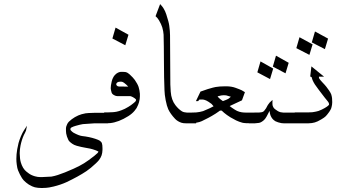

<svg xmlns="http://www.w3.org/2000/svg" viewBox="-20 -607 1734 945"><path d="M444.8 0Q393.1 3.4 387.7 3.9Q375 5.9 353 12.2Q340.8 15.6 332.5 20Q331.5 20.5 330.1 21.5Q328.1 22.5 327.1 25.4Q325.2 31.2 328.1 34.2Q335 42 341.3 45.9Q368.2 60.5 383.8 62.5Q419.4 66.4 449.2 76.2Q464.8 81.5 470.2 85Q479 90.8 481.4 97.7Q484.4 106 484.4 122.1V130.9Q483.9 146 480 157.7Q475.6 169.9 467.3 180.7Q462.4 187 452.1 196.8Q425.8 221.7 405.3 235.4Q365.2 262.2 307.1 289.6Q278.3 302.7 244.1 311Q219.2 316.9 208 317.4Q192.4 318.4 185.5 318.4Q179.7 318.4 167 317.4Q150.4 315.9 138.2 310.1Q120.1 301.8 108.4 291.5Q94.7 280.3 88.4 270Q77.1 252 68.8 231.4Q64.9 222.2 62.5 203.1Q60.5 189 60.5 174.8Q60.5 168.9 61.5 152.3Q63 130.9 71.3 96.7Q75.2 82.5 83 63.5Q90.8 45.4 97.2 35.6Q108.9 17.1 112.8 11.7L107.9 36.1Q106.4 40.5 102.5 47.9Q98.6 55.2 97.7 57.1Q86.9 80.6 81.1 108.9Q77.1 129.9 77.1 144V149.9Q77.6 175.8 82.5 192.4Q86.4 206.1 93.8 218.8Q97.2 224.6 101.6 229.5Q106 234.4 109.4 237.1Q112.8 239.7 121.1 246.1Q133.3 255.4 151.9 260.7Q165.5 264.6 178.2 264.6H186Q227.5 263.2 233.4 262.2Q249 259.3 264.2 254.4Q297.4 243.7 342.8 223.1Q373 209.5 393.8 196.5Q414.6 183.6 444.8 159.7Q449.2 156.2 460.4 146Q461.9 144.5 464.8 139.6Q463.9 139.2 462.9 138.4Q461.9 137.7 460.9 137.2Q458.5 135.7 452.6 133.3Q435.5 127 423.8 124.5Q413.6 122.6 401.6 120.4Q389.6 118.2 380.1 116.2Q370.6 114.3 358.4 110.8Q344.2 106.9 335 100.1Q334 99.1 330.6 96.7Q327.1 94.2 326.2 93.3Q325.2 92.3 323 90.3Q320.8 88.4 319.3 86.4Q317.9 84.5 316.4 81.5Q308.1 64.5 305.7 49.8Q304.2 38.1 304.7 22.9Q305.2 16.1 310.1 5.4Q313 -2 319.3 -8.3Q325.2 -14.2 333 -20Q347.7 -31.2 365.7 -39.1Q379.9 -45.4 401.4 -49.3Q409.2 -50.8 446.8 -51.8H511.2V0Z M611.3 -180.7Q601.6 -191.4 590.3 -199.7Q582.5 -205.1 576.7 -205.1Q565.4 -205.1 562 -203.6Q554.2 -200.7 552.2 -193.8Q551.3 -190.4 554.7 -186Q557.6 -182.1 564.9 -181.2Q568.8 -180.7 611.3 -180.7ZM521.5 -1Q521.5 -1 492.7 0V-53.7Q492.7 -53.7 508.8 -53.7Q522.9 -53.7 531.7 -54.7Q532.2 -54.7 536.4 -54.9Q540.5 -55.2 543.9 -55.7Q547.4 -56.2 553.2 -57.1Q559.1 -58.1 565.2 -60.1Q571.3 -62 578.6 -64.7Q585.9 -67.4 594.5 -71.5Q603 -75.7 611.8 -81.1Q624.5 -88.4 638.2 -100.1Q647 -106.9 648.4 -110.4Q651.4 -115.7 647.9 -119.1Q643.6 -123.5 634.8 -128.4Q627.9 -132.3 621.6 -133.8H579.6H558.1Q550.3 -133.8 542.5 -138.2Q531.7 -143.6 529.3 -151.4Q524.9 -166.5 524.9 -172.9Q524.9 -185.1 529.8 -206.1Q532.2 -217.8 539.1 -229.5Q543.9 -237.3 552.2 -244.1Q564.9 -253.4 576.7 -253.4Q593.8 -253.4 600.1 -252Q607.9 -250 618.2 -240.7Q635.7 -224.6 643.6 -213.4Q657.2 -193.8 662.1 -179.2Q667 -163.6 668.5 -145.5V-132.3Q668.5 -119.1 664.1 -103.5Q661.1 -91.8 652.3 -75.2Q650.9 -72.3 642.1 -61.5Q630.4 -47.4 611.8 -35.6Q564 -5.4 521.5 -1ZM612.3 -436 596.7 -384.3 533.2 -417.5 548.8 -471.2Z M945.3 0H896Q881.8 0 873 -2.9Q854 -9.3 841.8 -22Q818.8 -46.4 808.1 -69.3Q801.3 -84 795.4 -113.8Q790 -142.6 789.6 -162.6Q787.1 -221.2 786.9 -303.5Q786.6 -385.7 785.2 -436.5Q784.2 -453.1 778.8 -471.7Q773.9 -487.8 762.7 -506.8Q754.4 -520.5 745.6 -527.3L768.1 -586.9Q780.3 -573.7 783.7 -567.9Q793.9 -551.3 798.3 -536.6Q811 -498 813 -481Q816.9 -452.6 816.9 -433.6Q816.9 -332 818.4 -190.9Q818.4 -187 820.3 -155.8Q823.2 -115.2 843.3 -89.4Q858.4 -69.8 875.5 -59.1Q884.3 -53.7 900.9 -52.7H945.3Z M1116.2 -130.9Q1095.7 -137.2 1092.8 -137.7Q1080.1 -139.2 1068.8 -137.2Q1067.4 -137.2 1050.8 -132.8Q1054.2 -127 1064.5 -118.7Q1071.3 -112.8 1077.1 -109.4Q1097.2 -116.7 1103 -120.1Q1106 -121.6 1116.2 -130.9ZM1223.6 -52.7V0Q1184.1 0 1173.3 -2.9Q1156.7 -7.3 1141.6 -14.6Q1127 -22 1113.8 -29.8Q1095.2 -41.5 1083 -51.8Q1073.2 -60.5 1071.3 -62.5H1062.5Q1060.1 -61 1053.2 -55.9Q1046.4 -50.8 1041.5 -47.9Q1021.5 -35.2 1005.4 -26.9Q989.7 -18.6 973.1 -10.7Q961.4 -5.4 947.8 -3.4Q924.8 0 917 0V-52.7Q935.1 -52.7 946.3 -53.7Q962.9 -55.2 979.5 -60.1Q986.8 -62.5 1012.2 -74.2Q1016.1 -76.2 1021.7 -79.1Q1027.3 -82 1031.2 -84Q1023.4 -93.8 1021 -95.7Q1003.9 -108.4 995.1 -112.3Q985.8 -116.2 978.5 -117.2Q970.2 -117.7 961.9 -117.2L955.1 -109.4H944.3L966.8 -156.2Q973.6 -158.2 984.1 -162.1Q994.6 -166 1002.4 -168.5Q1033.7 -177.7 1041 -178.7Q1061.5 -182.1 1085 -182.1H1097.7Q1120.6 -181.6 1139.2 -174.8Q1159.7 -167.5 1169.9 -162.6Q1177.7 -158.7 1185.5 -153.3L1170.9 -113.3L1110.4 -85Q1113.3 -82 1122.1 -76.2Q1137.7 -65.4 1147 -61Q1157.7 -56.2 1170.4 -54.2Q1178.7 -52.7 1200.2 -52.7Z M1439 -52.7V0H1377.4Q1369.6 0 1364.7 -1Q1364.7 -1 1349.1 -4.9Q1336.9 -9.3 1335.4 -10.3Q1326.2 -16.1 1321.3 -22Q1314.9 -29.8 1311 -40Q1308.1 -48.3 1306.6 -61.5Q1304.7 -58.6 1301.8 -51.8Q1296.9 -41.5 1292 -33.2Q1285.6 -22 1279.8 -16.6Q1274.9 -11.7 1267.6 -7.3Q1259.8 -2.4 1253.4 -2Q1241.2 -0.5 1233.9 0H1205.6V-52.7Q1237.3 -52.7 1255.4 -53.2Q1261.2 -53.2 1267.6 -54.7Q1272.9 -55.7 1276.4 -58.1Q1276.9 -58.6 1278.1 -59.8Q1279.3 -61 1280.3 -61.8Q1281.2 -62.5 1281.7 -63.5Q1288.1 -72.3 1289.6 -74.2Q1291.5 -77.6 1293.9 -82.3Q1296.4 -86.9 1298.3 -90.3Q1304.2 -99.1 1307.1 -102.1Q1308.6 -104 1321.3 -115.2Q1320.8 -108.4 1320.8 -100.6Q1320.8 -90.3 1322.3 -85.9Q1325.7 -77.6 1328.6 -74.2Q1332 -70.3 1346.2 -61Q1353 -56.6 1360.8 -54.7Q1365.2 -53.7 1375.5 -52.7ZM1400.9 -297.9 1385.3 -246.1 1322.8 -279.3 1338.4 -333ZM1324.7 -269.5 1309.1 -217.8 1246.6 -251 1262.2 -304.7Z M1575.2 -229.5H1549.8Q1549.8 -228.5 1549.8 -225.6Q1549.8 -222.7 1550.8 -221.2Q1555.2 -213.9 1566.4 -202.1Q1579.6 -188.5 1586.4 -179.7Q1591.8 -172.9 1599.6 -161.6Q1607.9 -149.4 1610.4 -142.1Q1613.3 -132.3 1614.3 -124Q1615.2 -114.3 1615.2 -104Q1615.2 -97.7 1614.3 -91.8Q1611.8 -78.1 1609.9 -73.2Q1607.4 -66.9 1600.6 -56.6Q1589.8 -41.5 1583.5 -35.2Q1576.7 -28.3 1561.5 -19.5Q1541 -7.3 1529.3 -4.4Q1516.6 -0.5 1497.6 0H1430.7V-53.7H1495.1Q1510.3 -53.7 1518.1 -54.7Q1537.6 -57.6 1547.9 -61Q1564.9 -67.4 1578.1 -75.2Q1588.4 -81.1 1594.7 -86.4Q1597.7 -89.4 1599.1 -91.3Q1600.6 -93.3 1598.6 -98.6Q1598.1 -102.1 1593.8 -107.4Q1589.8 -112.3 1585.7 -117.4Q1581.5 -122.6 1577.6 -127.4Q1543.5 -171.4 1529.8 -191.4Q1522.9 -202.1 1518.1 -213.4Q1517.1 -215.8 1515.6 -221.2Q1514.2 -226.6 1513.7 -227.5L1506.8 -230.5L1512.7 -280.3ZM1594.7 -417 1579.1 -365.2 1514.6 -398.4 1530.3 -452.1ZM1518.6 -388.7 1502.9 -336.9 1438.5 -370.1 1454.1 -423.8Z"/></svg>

Font: LaylaThuluth
Style: Regular
Weight: 400
Version: Version 2.0